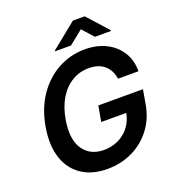

<svg xmlns="http://www.w3.org/2000/svg" viewBox="-164 -1056 1082 1193"><g transform="rotate(-20 377.5 -460.0)"><path d="M594.5 -495Q585.9 -552.6 547.9 -585.8Q509.9 -619 443.9 -619Q385.3 -619 335 -589.5Q284.8 -560 249.8 -503.2Q214.8 -446.4 201.3 -364.3Q180.8 -240.8 226.4 -174.5Q272 -108.3 362.9 -108.3Q413.4 -108.3 456.7 -128.6Q500 -148.8 529.8 -186.6Q559.7 -224.4 569.6 -277.7H404.1L422.6 -380.7H717.7L702.4 -293.3Q687.5 -199.6 636.4 -131.6Q585.2 -63.6 509.1 -26.8Q432.9 9.9 342.3 9.9Q242.5 9.9 174.4 -35.3Q106.2 -80.6 77.9 -164.2Q49.7 -247.9 68.5 -362.9Q87.7 -480.1 144.7 -563.9Q201.7 -647.7 284.1 -692.5Q366.5 -737.2 461.3 -737.2Q541.9 -737.2 602.5 -706.3Q663 -675.4 696.7 -620.9Q730.5 -566.4 729.4 -495ZM390.6 -788.7 482.2 -862.6 548.7 -788.7H654.5L655.1 -793.7L532.2 -930H454.1L285.7 -793.7L285.2 -788.7Z"/></g></svg>

Font: Inter UI Semi Bold
Style: Italic
Weight: 600
Italic angle: -9.39999°
Designer: Rasmus Andersson
Foundry: rsms
Version: 3.2;8d6f07862